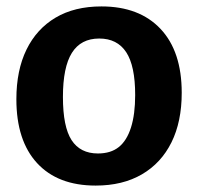

<svg xmlns="http://www.w3.org/2000/svg" viewBox="-20 -566 617 598"><path d="M296 -546Q414 -546 480 -476Q546 -406 546 -277Q546 -187 514 -122.5Q482 -58 422 -23Q362 12 278 12Q160 12 95.5 -58Q31 -128 31 -257Q31 -347 62.5 -411.5Q94 -476 153 -511Q212 -546 296 -546ZM289 -446Q232 -446 204 -401.5Q176 -357 176 -264Q176 -171 203 -129.5Q230 -88 285 -88Q325 -88 350 -108Q375 -128 388 -169Q401 -210 401 -270Q401 -361 373 -403.5Q345 -446 289 -446Z"/></svg>

Font: Bitter Thin
Style: Bold
Weight: 700
Version: Version 3.021